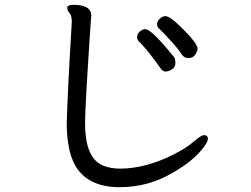

<svg xmlns="http://www.w3.org/2000/svg" viewBox="-20 -746 1040 797"><path d="M668 -449Q655 -449 646 -463Q637 -477 606.5 -516.5Q576 -556 557 -573Q549 -581 549 -593Q549 -605 560.5 -615Q572 -625 583 -625Q606 -625 681 -535Q696 -517 702 -509.5Q708 -502 708 -485Q708 -467 693.5 -458Q679 -449 668 -449ZM735 -519Q722 -541 685 -581Q648 -621 640 -627.5Q632 -634 632 -646Q632 -657 643 -668Q654 -679 667 -679Q687 -679 743.5 -621.5Q800 -564 800 -544Q800 -534 790.5 -519.5Q781 -505 763 -505Q745 -505 735 -519ZM477 31Q296 31 266 -135Q257 -181 257 -233Q260 -355 278 -655Q278 -681 268.5 -692Q259 -703 259 -713Q259 -726 285 -726Q359 -726 359 -681L357 -659Q333 -301 333 -235Q333 -96 401 -62Q433 -46 478 -46Q585 -46 703 -106Q754 -132 784.5 -158.5Q815 -185 827 -185Q843 -185 843 -170Q843 -158 825 -134Q783 -78 697 -29Q596 31 477 31Z"/></svg>

Font: ToneOZ-Pinyin-WenKai-Medium
Style: Medium
Weight: 700
Designer: Fontworks Inc.
Foundry: ToneOZ
Version: Version 0.240331